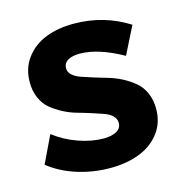

<svg xmlns="http://www.w3.org/2000/svg" viewBox="-87 -625 674 710"><g transform="rotate(-15 249.5 -269.5)"><path d="M18.1 -68.8 67.9 -172.9Q109.4 -141.1 159.4 -123.5Q209.5 -106 254.9 -106Q285.6 -106 304.4 -116.5Q323.2 -127 323.2 -147.9Q323.2 -163.1 311.3 -174.8Q299.3 -186.5 279.5 -193.4Q259.8 -200.2 234.9 -208.3Q210 -216.3 183.6 -223.6Q157.2 -231 132.3 -244.1Q107.4 -257.3 87.6 -273.4Q67.9 -289.6 55.9 -316.4Q43.9 -343.3 43.9 -377Q43.9 -430.7 72.8 -469.2Q101.6 -507.8 148.9 -526.4Q196.3 -544.9 255.9 -544.9Q371.1 -544.9 465.8 -484.9L413.1 -379.9Q320.3 -432.1 249 -432.1Q220.7 -432.1 203.9 -422.1Q187 -412.1 187 -392.1Q187 -377.9 199.2 -366.7Q211.4 -355.5 231.4 -348.6Q251.5 -341.8 276.9 -333.7Q302.2 -325.7 328.9 -318.1Q355.5 -310.5 380.9 -297.1Q406.2 -283.7 426.3 -266.8Q446.3 -250 458.3 -223.1Q470.2 -196.3 470.2 -162.1Q470.2 -108.9 440.7 -70.3Q411.1 -31.7 362.1 -12.9Q313 5.9 251 5.9Q185.1 5.9 124.3 -13.4Q63.5 -32.7 18.1 -68.8Z"/></g></svg>

Font: Montserrat Semi Bold
Style: Regular
Weight: 600
Designer: Julieta Ulanovsky
Foundry: Julieta Ulanovsky
Version: Version 3.001;PS 003.001;hotconv 1.0.70;makeotf.lib2.5.58329